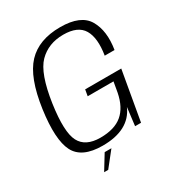

<svg xmlns="http://www.w3.org/2000/svg" viewBox="-191 -802 981 1060"><g transform="rotate(-30 299.5 -272.5)"><path d="M229.5 4Q399.5 4 451 -114.5L437 0H475L530 -314H300L293 -274H457.5L446 -208.5Q429.5 -123.5 380 -82Q330.5 -40.5 240.5 -40.5Q145.5 -40.5 112.8 -103.8Q80 -167 104 -335.5Q130 -514.5 190.2 -575.2Q250.5 -636 345.5 -636Q438.5 -636 471 -580.8Q503.5 -525.5 486.5 -421H549Q567.5 -534.5 525 -607.5Q482.5 -680.5 351.5 -680.5Q215 -680.5 141.5 -602.5Q68 -524.5 41.5 -337.5Q16 -155 56.5 -75.5Q97 4 229.5 4ZM162 134.5H188L263 40H220Z"/></g></svg>

Font: Anybody Thin Light
Style: Italic
Weight: 300
Italic angle: -10°
Version: Version 1.113;gftools[0.9.25]